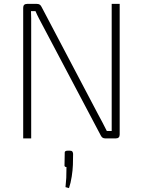

<svg xmlns="http://www.w3.org/2000/svg" viewBox="-20 -710 732 985"><path d="M594 -690V-20Q594 0 574 0H520Q512 0 506.5 -3.5Q501 -7 497 -15L199 -579Q190 -596 180 -615Q170 -634 162 -653H139Q140 -634 140 -615Q140 -596 140 -578V0H99V-670Q99 -690 119 -690H169Q178 -690 183.5 -686.5Q189 -683 193 -675L483 -124Q494 -104 505.5 -82Q517 -60 528 -38H553Q553 -62 553 -85.5Q553 -109 553 -132V-690ZM338 63Q347 63 350.5 66.5Q354 70 355 79L354 136Q353 163 348 195.5Q343 228 334 255L316 250Q319 223 320 202.5Q321 182 321 147Q309 147 311 135L312 79Q311 70 314.5 66.5Q318 63 327 63Z"/></svg>

Font: Exo 2 ExtraLight
Style: Regular
Weight: 250
Designer: Natanael Gama
Foundry: Natanael Gama
Version: Version 2.010